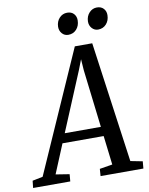

<svg xmlns="http://www.w3.org/2000/svg" viewBox="-166 -1015 840 1086"><g transform="rotate(-10 254.0 -471.5)"><path d="M-65.5 0 -61 -41 -1.5 -53 306 -748H406L502.5 -54.5L571.5 -41L568 0H322L325 -41L398.5 -53L378.5 -220H142L73 -53.5L151.5 -41L148 0ZM164.5 -274H372L332.5 -605.5L328 -670L306 -613ZM281.5 -818.5Q260 -818.5 245.8 -834.5Q231.5 -850.5 232 -874Q233 -904 251.2 -923.5Q269.5 -943 296 -943Q320.5 -943 334.2 -927.8Q348 -912.5 347.5 -890Q347 -859 328.8 -838.8Q310.5 -818.5 281.5 -818.5ZM452.5 -818.5Q432 -818.5 417.5 -834.5Q403 -850.5 403.5 -874Q404.5 -904 422.8 -923.5Q441 -943 466.5 -943Q491 -943 505 -927.8Q519 -912.5 518.5 -890Q518 -859 499.8 -838.8Q481.5 -818.5 452.5 -818.5Z"/></g></svg>

Font: Merriweather 24pt SemiCondensed
Style: Italic
Weight: 400
Width: 4
Italic angle: -7.8°
Designer: Eben Sorkin
Foundry: Eben Sorkin
Version: Version 2.101